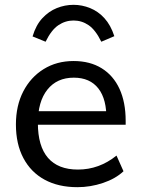

<svg xmlns="http://www.w3.org/2000/svg" viewBox="-20 -769 585 796"><path d="M492 -59Q459 -28 407 -10.5Q355 7 301 7Q222 7 165 -24Q108 -55 77 -113.5Q46 -172 46 -253Q46 -331 76.5 -390Q107 -449 161 -482.5Q215 -516 285 -516Q353 -516 401.5 -486Q450 -456 475.5 -400.5Q501 -345 501 -268V-252H126V-308H449L421 -272Q423 -357 388 -402Q353 -447 286 -447Q216 -447 176.5 -397.5Q137 -348 137 -259Q137 -163 179 -114.5Q221 -66 303 -66Q347 -66 387 -80.5Q427 -95 463 -124ZM285 -749Q320 -749 353.5 -735.5Q387 -722 413 -693.5Q439 -665 454 -619L400 -596Q376 -645 347.5 -664.5Q319 -684 285 -684Q251 -684 222 -664.5Q193 -645 169 -596L115 -618Q129 -665 155.5 -693.5Q182 -722 215.5 -735.5Q249 -749 285 -749Z"/></svg>

Font: Muli Medium
Style: Regular
Weight: 500
Designer: Vernon Adams
Foundry: Vernon Adams
Version: Version 2.100; ttfautohint (v1.8.1.43-b0c9)